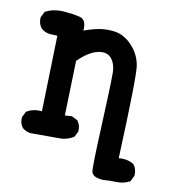

<svg xmlns="http://www.w3.org/2000/svg" viewBox="-71 -529 643 724"><g transform="rotate(10 250.0 -167.0)"><path d="M369.6 132.8Q357.4 131.8 348.9 129.4Q340.3 127 334.5 122.1Q328.6 117.2 326.7 110.4Q323.2 94.2 330.6 -67.4Q337.9 -227.5 337.4 -268.6Q337.4 -278.3 336.2 -286.9Q335 -295.4 332.5 -302.7Q330.1 -310.1 326.7 -316.2Q323.2 -322.3 318.8 -327.1Q301.8 -346.2 268.6 -338.9Q233.9 -331.5 193.4 -291.5L187.5 -81.5L212.4 -83H213.9L215.3 -82.5L234.9 -72.8L236.3 -72.3L236.8 -71.3Q250 -55.7 248 -31.7V-30.8L247.6 -29.8L237.8 -10.3L236.8 -8.8L235.4 -7.8Q214.8 4.9 189.9 6.8H189.5H72.3H71.8Q54.2 4.4 41 -6.3L40.5 -6.8Q27.3 -22.5 29.3 -46.4V-47.4L29.8 -48.3L39.6 -67.9L40.5 -69.3L42 -70.3Q66.4 -85.4 99.6 -82L107.4 -372.6L77.6 -374Q60.1 -376.5 46.9 -387.2L46.4 -387.7Q38.6 -396.5 35.4 -407Q32.2 -417.5 33.2 -429.2V-430.2L33.7 -431.2L43.5 -450.7L44.4 -452.6L45.9 -453.6Q76.7 -469.7 115.7 -466.8Q153.3 -463.9 178.2 -457.5Q204.6 -450.7 200.7 -408.7Q229.5 -419.4 257.3 -424.8Q273.4 -427.7 290 -427.7Q306.6 -427.7 323.2 -424.8Q340.3 -421.4 356.2 -411.9Q372.1 -402.3 386.2 -386.7Q400.4 -371.1 409.4 -352.8Q418.5 -334.5 421.9 -313.5Q428.7 -273.4 415.5 42Q448.2 38.6 472.7 53.7L473.6 54.2L474.6 55.2Q487.3 72.3 485.4 96.2V97.2L484.9 98.1L475.1 117.7L474.1 119.6L472.7 120.6Q449.7 132.8 421.9 131.8Q408.7 131.3 396 131.6Q383.3 131.8 370.6 132.8H370.1Z"/></g></svg>

Font: NaikaiFont
Style: SemiBold
Weight: 600
Version: Version 1.89